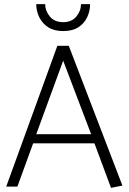

<svg xmlns="http://www.w3.org/2000/svg" viewBox="-20 -901 621 927"><path d="M420 -253H155L285 -608ZM257 -680 10 0H64L140 -209H436L516 6L571 -5L312 -680ZM371 -881Q371 -848 348.5 -821Q326 -794 285 -794Q243 -794 220.5 -821.5Q198 -849 198 -881H155Q155 -848 169.5 -818Q184 -788 212.5 -769.5Q241 -751 285 -751Q330 -751 358.5 -769.5Q387 -788 401 -818Q415 -848 415 -881Z"/></svg>

Font: Catamaran ExtraLight
Style: Regular
Weight: 250
Designer: Pria Ravichandran
Version: Version 2.000